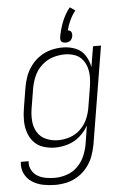

<svg xmlns="http://www.w3.org/2000/svg" viewBox="-63 -800 702 1058"><g transform="rotate(-5 288.0 -271.0)"><path d="M200 213Q232 213 264.5 205.5Q297 198 326.5 179Q356 160 377.5 132.5Q399 105 410.5 73.5Q422 42 428 10L517 -530H473L454 -416Q448 -451 429 -481Q410 -511 376.5 -524.5Q343 -538 305 -538Q273 -538 241 -530Q209 -522 180.5 -503Q152 -484 131 -456.5Q110 -429 98.5 -398Q87 -367 82 -335L64 -225Q58 -191 58 -157Q58 -123 67.5 -92Q77 -61 98 -37Q119 -13 151 -2.5Q183 8 217 8Q252 8 288 -3Q324 -14 353.5 -39.5Q383 -65 401 -98L385 4Q379 37 365.5 69Q352 101 326 126.5Q300 152 266.5 163Q233 174 201 174Q175 174 150 169.5Q125 165 104.5 152.5Q84 140 72.5 118Q61 96 64 70H21Q16 105 30.5 135Q45 165 72.5 182.5Q100 200 133 206.5Q166 213 200 213ZM237 -31Q202 -31 170.5 -44.5Q139 -58 122 -86.5Q105 -115 102.5 -149.5Q100 -184 106 -219L124 -329Q130 -362 144 -394.5Q158 -427 185 -452Q212 -477 245.5 -488Q279 -499 313 -499Q341 -499 366.5 -490.5Q392 -482 409 -462Q426 -442 433.5 -416.5Q441 -391 441 -363Q441 -335 436 -307L418 -197Q413 -165 399.5 -133.5Q386 -102 360 -77Q334 -52 301.5 -41.5Q269 -31 237 -31ZM325 -563Q334 -563 343 -566.5Q352 -570 357 -578.5Q362 -587 364 -596Q365 -604 363.5 -612Q362 -620 356 -624.5Q350 -629 342 -629Q349 -657 361.5 -684Q374 -711 393 -735L364 -755Q336 -720 320 -679Q304 -638 297 -596Q295 -587 297.5 -578.5Q300 -570 308 -566.5Q316 -563 325 -563Z"/></g></svg>

Font: Iosevka Sparkle XLtObl
Style: Regular
Weight: 200
Italic angle: -9°
Designer: Belleve Invis
Foundry: Belleve Invis
Version: Version 4.5.0; ttfautohint (v1.8.3)